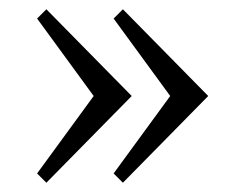

<svg xmlns="http://www.w3.org/2000/svg" viewBox="-20 -435 509 414"><path d="M80 -41 264 -228 80 -415 60 -395 182 -228 60 -61ZM245 -41 429 -228 245 -415 225 -395 347 -228 225 -61Z"/></svg>

Font: Abel
Style: Regular
Weight: 400
Designer: Matthew Desmond
Foundry: Matthew Desmond
Version: Version 1.002